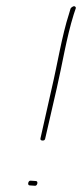

<svg xmlns="http://www.w3.org/2000/svg" viewBox="-20 -647 262 612"><path d="M70 -64C69 -59 71 -56 75 -56L90 -55H91C94 -54 98 -57 99 -62C100 -67 98 -70 94 -70L79 -71H78C75 -72 71 -69 70 -64ZM109 -206C108 -202 110 -199 116 -199C121 -199 123 -201 124 -205L161 -366C178 -439 192 -528 215 -601L221 -619C221 -621 223 -622 221 -624C218 -631 208 -625 205 -620L200 -603C177 -532 163 -442 145 -366Z"/></svg>

Font: Stray Cat
Style: ExLtExtObl
Weight: 200
Version: Version 1.0